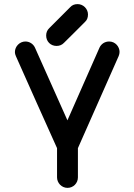

<svg xmlns="http://www.w3.org/2000/svg" viewBox="-20 -910 651 930"><path d="M158.7 -409.7 256.3 -192.4V-50.8C256.3 -24.4 277.8 0 307.1 0C335 0 357.4 -22.5 357.4 -50.8V-192.4L554.7 -638.2C557.6 -645 559.1 -651.9 559.1 -658.7C559.1 -683.6 538.6 -709 508.8 -709C487.8 -709 470.2 -697.3 461.9 -679.2L306.6 -327.1L149.4 -679.2C141.6 -696.3 124 -709 103 -709C75.2 -709 52.2 -685.1 52.2 -657.7C52.2 -651.9 53.7 -645 57.1 -637.7ZM340.8 -752.9 391.6 -803.7C401.4 -812.5 406.2 -824.7 406.2 -839.8C406.2 -867.2 383.3 -890.1 356 -890.1C340.8 -890.1 329.1 -885.3 319.8 -875L218.8 -773.9C208.5 -764.2 203.6 -752 203.6 -737.8C203.6 -709 225.1 -687.5 253.9 -687.5C268.1 -687.5 280.3 -692.4 290 -702.6Z"/></svg>

Font: LOB TGL 0-17
Style: Regular
Weight: 400
Designer: Peter Wiegel + adaptations and expanded glyphset by Studio LOB
Foundry: Peter Wiegel + adaptations and expanded glyphset by Studio LOB
Version: Version 1.003;Glyphs 3.1.2 (3151)